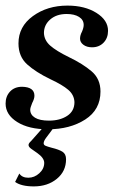

<svg xmlns="http://www.w3.org/2000/svg" viewBox="-25 -452 414 686"><path d="M29 198 44 168Q54 183 76 183Q98 183 115.5 167Q133 151 133 130Q133 112 107 94L87 80Q77 73 77 66Q77 60 86 52L132 0H170L140 40Q131 52 131 60Q131 66 138 69Q145 72 160 76Q185 82 198 90Q211 98 211 117Q211 160 178 187Q145 214 96 214Q51 214 29 198ZM-5 -82Q-5 -108 11 -125Q27 -142 54 -142Q98 -141 98 -110Q98 -99 90 -84Q83 -67 83 -60Q83 -42 100 -31.5Q117 -21 150 -21Q189 -21 215 -38Q241 -55 241 -87Q240 -113 219 -131Q198 -149 155 -169Q103 -194 72 -222Q41 -250 41 -297Q41 -357 92.5 -394.5Q144 -432 216 -432Q278 -432 319.5 -406Q361 -380 361 -342Q361 -316 345 -299.5Q329 -283 304 -283Q285 -283 273 -292Q261 -301 261 -314Q261 -326 268 -339Q274 -353 274 -363Q274 -381 257.5 -391.5Q241 -402 213 -402Q177 -402 154.5 -382.5Q132 -363 132 -334Q133 -308 154.5 -289Q176 -270 221 -248Q271 -224 302.5 -197Q334 -170 334 -125Q334 -60 279.5 -25Q225 10 146 10Q78 10 36.5 -16Q-5 -42 -5 -82Z"/></svg>

Font: Unna Medium
Style: Italic
Weight: 500
Italic angle: -8.05°
Designer: Jorge de Buen Unna
Foundry: Omnibus-Type
Version: Version 2.008